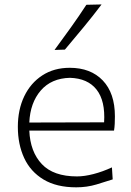

<svg xmlns="http://www.w3.org/2000/svg" viewBox="-20 -820 582 851"><path d="M317.9 10.3Q230.5 10.3 172.9 -24.4Q115.2 -59.1 87.2 -119.6Q59.1 -180.2 59.1 -257.8Q59.1 -334 87.4 -393.1Q115.7 -452.1 167.5 -485.8Q219.2 -519.5 289.1 -519.5Q381.8 -519.5 435.5 -463.4Q489.3 -407.2 489.3 -304.2Q489.3 -286.1 488.5 -271Q487.8 -255.9 485.4 -241.2H109.9Q113.8 -147.5 165.3 -92.8Q216.8 -38.1 321.3 -38.1Q354 -38.1 394.5 -48.6Q435.1 -59.1 476.1 -78.1L479.5 -24.9Q449.7 -15.1 407.5 -2.4Q365.2 10.3 317.9 10.3ZM441.4 -277.8Q447.3 -372.6 408.2 -422.6Q369.1 -472.7 290 -475.1Q207.5 -473.1 160.6 -418.7Q113.8 -364.3 109.9 -276.9ZM221.7 -598.6Q258.8 -648.9 294.4 -698.7Q330.1 -748.5 362.8 -798.8L430.2 -800.3Q391.6 -749 350.6 -699.5Q309.6 -649.9 267.6 -600.1Z"/></svg>

Font: Pinar DS1-Light
Style: Regular
Weight: 300
Designer: Amin Abedi
Version: Version 2.000